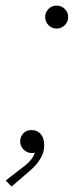

<svg xmlns="http://www.w3.org/2000/svg" viewBox="-54 -539 289 686"><path d="M148.4 -437Q131.3 -437 119.4 -449Q107.4 -460.9 107.4 -478Q107.4 -495.1 119.4 -507.1Q131.3 -519 148.4 -519Q165.5 -519 177.5 -507.1Q189.5 -495.1 189.5 -478Q189.5 -460.9 177.5 -449Q165.5 -437 148.4 -437ZM-12.7 127.4 -33.7 106 33.2 54.2Q49.8 41.5 58.6 29.3Q67.4 17.1 70.6 6.1Q73.7 -4.9 72.8 -13.7H90.8Q83 -2 76.9 2.9Q70.8 7.8 60.5 7.8Q42.5 7.8 30.3 -4.6Q18.1 -17.1 18.1 -34.2Q18.1 -49.3 28.6 -61.8Q39.1 -74.2 58.6 -74.2Q79.6 -74.2 91.8 -59.6Q104 -44.9 104 -20.5Q104 -1 96.4 15.9Q88.9 32.7 77.1 46.6Q65.4 60.5 52.7 71.3Z"/></svg>

Font: Reddit Sans ExtraLight
Style: Italic
Weight: 250
Italic angle: -11.25°
Designer: Stephen Hutchings
Version: Version 1.013